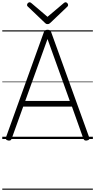

<svg xmlns="http://www.w3.org/2000/svg" viewBox="-20 -1223 837 1689"><path d="M52 13Q37 10 33 3Q29 -4 33 -16L365 -938Q369 -951 376.5 -956Q384 -961 399 -961Q413 -961 420 -956Q427 -951 431 -938L764 -16Q769 -4 764.5 3Q760 10 744 13Q730 15 723.5 10.5Q717 6 711 -10L613 -285H184L85 -10Q80 6 73.5 10.5Q67 15 52 13ZM202 -335H594L398 -880ZM557 -1203Q565 -1203 572 -1195.5Q579 -1188 579 -1179Q579 -1176 578 -1173Q577 -1170 574 -1166L424 -1023Q418 -1018 413 -1014.5Q408 -1011 398 -1011Q389 -1011 384 -1014.5Q379 -1018 374 -1023L223 -1167Q219 -1171 218.5 -1174.5Q218 -1178 218 -1180Q218 -1189 225.5 -1196Q233 -1203 240 -1203Q245 -1203 249 -1200.5Q253 -1198 257 -1195L398 -1075L540 -1195Q544 -1198 548 -1200.5Q552 -1203 557 -1203ZM0 436H797V446H0ZM0 -20H797V0H0ZM0 -505H797V-500H0ZM0 -956H797V-946H0Z"/></svg>

Font: Playwrite HU Guides
Style: Regular
Weight: 400
Designer: Veronika Burian, José Scaglione
Foundry: TypeTogether
Version: Version 1.003